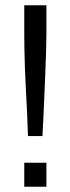

<svg xmlns="http://www.w3.org/2000/svg" viewBox="-20 -708 265 728"><path d="M86 -192Q85 -230 83 -273.5Q81 -317 78.5 -362.5Q76 -408 74.5 -449.5Q73 -491 72.5 -524.5Q72 -558 72 -579V-688H156V-579Q156 -558 155 -524.5Q154 -491 152.5 -449.5Q151 -408 149 -362.5Q147 -317 145 -273.5Q143 -230 141 -192ZM72 0V-91H156V0Z"/></svg>

Font: Saira SemiCondensed
Style: Regular
Weight: 400
Width: 4
Designer: Hector Gatti with collaboration of the Omnibus-Type team
Foundry: Omnibus-Type
Version: Version 1.101